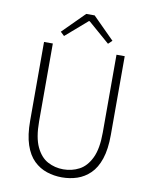

<svg xmlns="http://www.w3.org/2000/svg" viewBox="-92 -908 785 989"><g transform="rotate(10 300.0 -413.5)"><path d="M300 12Q259 12 221 -0.5Q183 -13 153 -42Q123 -71 106 -121.5Q89 -172 89 -247V-659H135V-252Q135 -167 158 -118.5Q181 -70 218.5 -50Q256 -30 300 -30Q345 -30 383 -50Q421 -70 444.5 -118.5Q468 -167 468 -252V-659H511V-247Q511 -172 494 -121.5Q477 -71 447 -42Q417 -13 379.5 -0.5Q342 12 300 12ZM185 -707 165 -726 278 -839H322L435 -726L415 -707L302 -805H298Z"/></g></svg>

Font: Source Code Pro ExtraLight Light
Style: Regular
Weight: 300
Monospace: yes
Version: Version 1.018;hotconv 1.0.116;makeotfexe 2.5.65601